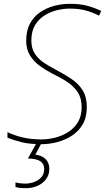

<svg xmlns="http://www.w3.org/2000/svg" viewBox="-20 -744 549 1004"><path d="M198 10Q134 10 92.5 -0.5Q51 -11 19 -24V-53Q54 -36 98 -25.5Q142 -15 198 -15Q231 -15 267.5 -24Q304 -33 336 -53Q368 -73 387.5 -105.5Q407 -138 407 -184Q407 -230 387 -261Q367 -292 332.5 -315Q298 -338 252 -360Q219 -377 188 -399.5Q157 -422 137 -454Q117 -486 117 -531Q117 -584 137 -621Q157 -658 190.5 -680.5Q224 -703 264 -713.5Q304 -724 344 -724Q398 -724 435.5 -714Q473 -704 509 -687L498 -662Q458 -682 424 -690.5Q390 -699 343 -699Q314 -699 279.5 -691Q245 -683 214 -664Q183 -645 163.5 -613Q144 -581 144 -532Q144 -490 162.5 -462.5Q181 -435 209.5 -416Q238 -397 269 -381Q315 -357 352.5 -332Q390 -307 412 -272Q434 -237 434 -184Q434 -130 412 -93Q390 -56 354.5 -33.5Q319 -11 278 -0.5Q237 10 198 10ZM116 240Q82 240 61 234V210Q84 216 114 216Q134 216 156.5 208.5Q179 201 195 184Q211 167 211 139Q211 85 126 85L173 0H199L165 65Q198 68 218 87.5Q238 107 238 139Q238 171 220 194Q202 217 174.5 228.5Q147 240 116 240Z"/></svg>

Font: Noto Sans Thin
Style: Italic
Weight: 100
Italic angle: -12°
Designer: Monotype Design Team
Foundry: Monotype Imaging Inc.
Version: Version 2.013; ttfautohint (v1.8.4.7-5d5b)